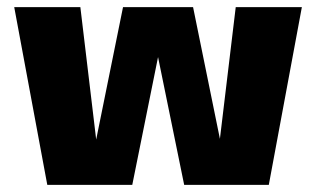

<svg xmlns="http://www.w3.org/2000/svg" viewBox="-20 -520 890 540"><path d="M113 0 20 -500H206L250.5 -127.5L326 -500H523L598.5 -129.5L643 -500H829L736 0H498L424.5 -359.5L352 0Z"/></svg>

Font: Trispace ExtraBold
Style: Regular
Weight: 800
Designer: Tyler Finck
Foundry: Etcetera Type Company
Version: Version 1.210; ttfautohint (v1.8.3)